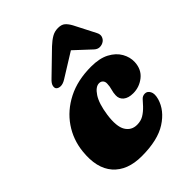

<svg xmlns="http://www.w3.org/2000/svg" viewBox="-218 -846 967 967"><g transform="rotate(-45 266.0 -362.0)"><path d="M322.5 -397.5Q297 -397.5 273.2 -361.5Q249.5 -325.5 239.5 -256Q229 -181 249.5 -147.2Q270 -113.5 310 -113.5Q337 -113.5 357 -125.5Q377 -137.5 396.5 -158Q411.5 -175 422 -186.2Q432.5 -197.5 449 -197.5Q465.5 -197.5 475.2 -180Q485 -162.5 476 -130Q458 -68 393.5 -26.5Q329 15 215 15Q113 15 61.2 -44Q9.5 -103 21.5 -213.5Q29.5 -289 71.5 -350.5Q113.5 -412 185 -448.5Q256.5 -485 353 -485Q413 -485 451.5 -464.5Q490 -444 508.2 -411.8Q526.5 -379.5 525 -345Q522.5 -295 487.5 -267.2Q452.5 -239.5 408.5 -239.5Q374.5 -239.5 356 -254.8Q337.5 -270 338.5 -295Q339 -312.5 344.2 -330Q349.5 -347.5 350 -367.5Q350.5 -380.5 343 -389Q335.5 -397.5 322.5 -397.5ZM483 -532.5Q470.5 -523.5 454.5 -523.2Q438.5 -523 425 -535.5L339.5 -615L211.5 -535.5Q191.5 -523 175.5 -523.2Q159.5 -523.5 151.5 -532.5Q145.5 -540 148.8 -553.5Q152 -567 170 -583.5L286.5 -696.5Q309 -717.5 328.8 -729Q348.5 -740.5 373 -740.5Q397.5 -740.5 410.8 -729Q424 -717.5 435.5 -696.5L493.5 -583.5Q502 -567 497.8 -553.5Q493.5 -540 483 -532.5Z"/></g></svg>

Font: Fraunces 9pt S050 Black
Style: Italic
Weight: 900
Italic angle: -16°
Version: Version 1.000; ttfautohint (v1.8.3)